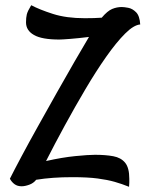

<svg xmlns="http://www.w3.org/2000/svg" viewBox="-20 -700 563 738"><path d="M476 18Q449 7 421 -1Q393 -9 355 -14Q317 -19 258 -19Q218 -19 184 -16.5Q150 -14 119 -9Q109 4 92.5 10Q76 16 63 16Q47 16 36 8Q25 0 18 -13Q34 -45 62.5 -98.5Q91 -152 126.5 -215.5Q162 -279 198.5 -344Q235 -409 267.5 -465Q300 -521 322 -558Q282 -553 250 -550.5Q218 -548 208 -548Q141 -548 110.5 -565.5Q80 -583 80 -614Q80 -632 83 -644.5Q86 -657 100 -680Q132 -663 183.5 -646.5Q235 -630 306 -630Q325 -630 341 -630.5Q357 -631 371 -632Q393 -658 411 -665.5Q429 -673 448 -673Q457 -673 473 -670Q489 -667 503 -653Q517 -639 519 -606Q494 -604 460.5 -570.5Q427 -537 388 -481.5Q349 -426 308.5 -357.5Q268 -289 229 -217.5Q190 -146 157 -81Q219 -95 269.5 -100Q320 -105 345 -105Q386 -105 415.5 -99.5Q445 -94 461 -74.5Q477 -55 477 -13Q477 -6 477 2Q477 10 476 18Z"/></svg>

Font: Paprika
Style: Regular
Weight: 400
Designer: Eduardo Rodriguez Tunni
Foundry: Eduardo Rodriguez Tunni
Version: Version 1.010; ttfautohint (v1.8.3)